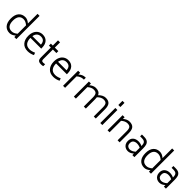

<svg xmlns="http://www.w3.org/2000/svg" viewBox="553 -2888 4948 4948"><g transform="rotate(45 3027.0 -414.5)"><path d="M539 -846V0H465V-54Q384 17 303 17Q193 17 127.5 -57.5Q62 -132 62 -275Q62 -417 127.5 -491Q193 -565 303 -565Q385 -565 465 -495V-846ZM465 -121V-427Q387 -495 310 -495Q226 -495 182.5 -439Q139 -383 139 -275Q139 -166 182 -110Q225 -54 310 -54Q388 -54 465 -121Z M773 -277Q773 -176 819 -114Q865 -52 966 -52Q1039 -52 1128 -93L1152 -29Q1064 17 962 17Q835 17 765.5 -63Q696 -143 696 -276Q696 -368 728 -433Q760 -498 815.5 -531.5Q871 -565 940 -565Q1045 -565 1105 -499Q1165 -433 1166 -308V-279H773ZM778 -346H1088Q1082 -423 1046 -459.5Q1010 -496 940 -496Q875 -496 832.5 -458.5Q790 -421 778 -346Z M1395 -475V-129Q1395 -88 1408 -73Q1421 -58 1457 -58Q1487 -58 1522 -66V4Q1485 13 1449 13Q1399 13 1371.5 0Q1344 -13 1332.5 -41Q1321 -69 1321 -118V-475H1251V-546H1321V-736H1395V-546H1523V-475Z M1707 -277Q1707 -176 1753 -114Q1799 -52 1900 -52Q1973 -52 2062 -93L2086 -29Q1998 17 1896 17Q1769 17 1699.5 -63Q1630 -143 1630 -276Q1630 -368 1662 -433Q1694 -498 1749.5 -531.5Q1805 -565 1874 -565Q1979 -565 2039 -499Q2099 -433 2100 -308V-279H1707ZM1712 -346H2022Q2016 -423 1980 -459.5Q1944 -496 1874 -496Q1809 -496 1766.5 -458.5Q1724 -421 1712 -346Z M2509 -561V-491H2486Q2398 -491 2315 -417V0H2241V-549H2315V-485Q2354 -521 2398 -541Q2442 -561 2486 -561Z M3434 -332V0H3360V-332Q3360 -419 3332 -455Q3304 -491 3234 -491Q3148 -491 3066 -407Q3071 -370 3071 -332V0H2997V-332Q2997 -419 2969 -455Q2941 -491 2871 -491Q2788 -491 2708 -418V0H2634V-549H2708V-487Q2746 -521 2790 -541Q2834 -561 2878 -561Q2944 -561 2986.5 -538.5Q3029 -516 3050 -466Q3092 -510 3141 -535.5Q3190 -561 3241 -561Q3340 -561 3387 -508.5Q3434 -456 3434 -332Z M3598 -808H3672V-657H3598ZM3598 -549H3672V0H3598Z M4302 -332V0H4228V-332Q4228 -419 4200 -455Q4172 -491 4101 -491Q4017 -491 3936 -418V0H3862V-549H3936V-487Q3975 -522 4019 -541.5Q4063 -561 4107 -561Q4207 -561 4254.5 -508.5Q4302 -456 4302 -332Z M4841 -316V0H4767V-57Q4727 -20 4688.5 -3.5Q4650 13 4606 13Q4557 13 4516 -9.5Q4475 -32 4450.5 -74Q4426 -116 4426 -174Q4426 -264 4482 -313.5Q4538 -363 4632 -363Q4666 -363 4701.5 -354.5Q4737 -346 4767 -330Q4766 -384 4756 -416Q4746 -448 4717 -465.5Q4688 -483 4630 -483H4566V-549H4645Q4727 -549 4769.5 -519.5Q4812 -490 4826.5 -440.5Q4841 -391 4841 -316ZM4767 -123V-267Q4710 -297 4639 -297Q4581 -297 4541.5 -268.5Q4502 -240 4502 -174Q4502 -111 4535.5 -82.5Q4569 -54 4612 -54Q4691 -54 4767 -123Z M5445 -846V0H5371V-54Q5290 17 5209 17Q5099 17 5033.5 -57.5Q4968 -132 4968 -275Q4968 -417 5033.5 -491Q5099 -565 5209 -565Q5291 -565 5371 -495V-846ZM5371 -121V-427Q5293 -495 5216 -495Q5132 -495 5088.5 -439Q5045 -383 5045 -275Q5045 -166 5088 -110Q5131 -54 5216 -54Q5294 -54 5371 -121Z M5989 -316V0H5915V-57Q5875 -20 5836.5 -3.5Q5798 13 5754 13Q5705 13 5664 -9.5Q5623 -32 5598.5 -74Q5574 -116 5574 -174Q5574 -264 5630 -313.5Q5686 -363 5780 -363Q5814 -363 5849.5 -354.5Q5885 -346 5915 -330Q5914 -384 5904 -416Q5894 -448 5865 -465.5Q5836 -483 5778 -483H5714V-549H5793Q5875 -549 5917.5 -519.5Q5960 -490 5974.5 -440.5Q5989 -391 5989 -316ZM5915 -123V-267Q5858 -297 5787 -297Q5729 -297 5689.5 -268.5Q5650 -240 5650 -174Q5650 -111 5683.5 -82.5Q5717 -54 5760 -54Q5839 -54 5915 -123Z"/></g></svg>

Font: Biryani Light
Style: Regular
Weight: 300
Designer: Dan Reynolds and Mathieu Réguer
Foundry: Dan Reynolds and Mathieu Réguer
Version: Version 1.004; ttfautohint (v1.1) -l 5 -r 5 -G 72 -x 0 -D la